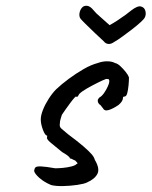

<svg xmlns="http://www.w3.org/2000/svg" viewBox="-20 -635 524 664"><path d="M157 5Q133 -5 116.5 -19.5Q100 -34 98 -44Q99 -52 102.5 -56Q106 -60 121.5 -59.5Q137 -59 171 -53Q183 -53 198.5 -54.5Q214 -56 227.5 -59.5Q241 -63 245 -68Q250 -69 247 -72.5Q244 -76 240 -80Q236 -81 231 -84Q226 -87 222 -87Q221 -92 212.5 -98Q204 -104 195 -109Q173 -127 156 -141Q139 -155 143 -161Q143 -165 143 -165.5Q143 -166 143 -166Q136 -166 128.5 -186Q121 -206 121 -222Q121 -236 128.5 -255Q136 -274 148.5 -293.5Q161 -313 174 -326Q193 -344 218 -362.5Q243 -381 269 -396Q295 -411 318 -417Q334 -423 350.5 -423Q367 -423 378 -417Q387 -415 396.5 -406Q406 -397 414.5 -386.5Q423 -376 426 -367Q426 -355 424.5 -339.5Q423 -324 420 -312.5Q417 -301 410 -301Q410 -301 407.5 -300.5Q405 -300 405 -295Q405 -285 390 -272Q371 -259 356 -254.5Q341 -250 336 -261Q332 -265 330 -268.5Q328 -272 324 -274Q324 -274 321 -277.5Q318 -281 318 -287Q318 -291 321 -294.5Q324 -298 324 -298Q332 -302 340 -313.5Q348 -325 353 -336.5Q358 -348 358 -353Q358 -359 356.5 -360.5Q355 -362 347 -362Q336 -358 317 -348.5Q298 -339 280.5 -329Q263 -319 254 -310Q250 -303 249 -301.5Q248 -300 244 -300Q244 -304 238 -297.5Q232 -291 223 -279Q214 -267 206 -255.5Q198 -244 194 -238Q193 -234 190 -225Q187 -216 187 -208Q185 -197 191.5 -191Q198 -185 215 -171Q250 -145 269 -128.5Q288 -112 297 -101.5Q306 -91 308 -82Q326 -52 317 -34Q308 -16 281 -4Q271 1 247 4.5Q223 8 198 8.5Q173 9 157 5ZM375 -490Q364 -482 354.5 -483Q345 -484 339 -492Q327 -503 308.5 -520.5Q290 -538 275 -553Q260 -568 258 -571Q253 -579 255 -590Q257 -601 263.5 -608.5Q270 -616 281 -615Q292 -614 304 -599Q311 -590 327.5 -576Q344 -562 359 -548Q372 -555 386.5 -564.5Q401 -574 414 -583.5Q427 -593 434 -599Q456 -616 468 -612.5Q480 -609 483 -596.5Q486 -584 480 -573Q478 -569 465.5 -557.5Q453 -546 436 -533Q419 -520 402.5 -508Q386 -496 375 -490Z"/></svg>

Font: Caveat Medium
Style: Regular
Weight: 500
Designer: Pablo Impallari
Foundry: Pablo Impallari
Version: Version 2.000